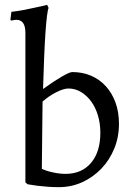

<svg xmlns="http://www.w3.org/2000/svg" viewBox="-20 -762 548 794"><path d="M85 -626Q85 -680 48 -680Q41 -680 33 -678Q29 -677 26 -677L23 -680L27 -713Q53 -716 79.5 -721Q106 -726 127 -731Q152 -736 175 -742L181 -729Q178 -724 174.5 -697.5Q171 -671 168 -627Q165 -583 162.5 -523.5Q160 -464 158 -394Q204 -427 236 -445.5Q268 -464 279 -464Q322 -464 357.5 -448.5Q393 -433 418.5 -404.5Q444 -376 458 -337Q472 -298 472 -250Q472 -195 452.5 -147.5Q433 -100 399 -64.5Q365 -29 320 -8.5Q275 12 223 12Q197 12 174 10Q151 8 133 6Q112 3 94 0L85 -8ZM153 -64Q171 -55 199 -49Q227 -43 251 -43Q318 -43 356.5 -88.5Q395 -134 395 -213Q395 -251 385 -284.5Q375 -318 357 -342.5Q339 -367 315 -381.5Q291 -396 263 -396Q243 -396 212.5 -380.5Q182 -365 156 -342Z"/></svg>

Font: Alegreya
Style: Regular
Weight: 400
Designer: Juan Pablo del Peral
Foundry: Juan Pablo del Peral
Version: Version 1.003